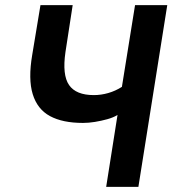

<svg xmlns="http://www.w3.org/2000/svg" viewBox="-20 -725 681 745"><path d="M392 0 436 -279Q420 -269 396.5 -262.5Q373 -256 348.5 -252Q324 -248 302 -248Q223 -248 174 -274.5Q125 -301 107 -359.5Q89 -418 105 -512L137 -705H262L234 -523Q221 -434 248 -395Q275 -356 344 -356Q372 -356 400 -364Q428 -372 453 -388L504 -705H629L517 0Z"/></svg>

Font: Nunito Sans 7pt Condensed
Style: Bold Italic
Weight: 700
Width: 3
Italic angle: -9°
Designer: Vernon Adams
Foundry: Vernon Adams
Version: Version 3.101;gftools[0.9.27]